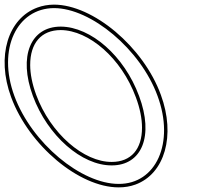

<svg xmlns="http://www.w3.org/2000/svg" viewBox="-161 -775 869 830"><path d="M-98.8 -360C-174 -564 -87.1 -739 72.3 -740C232.1 -740 446.7 -562 520.2 -360C595.1 -157 513.6 21 351.7 20C190.2 20 -23.5 -156 -98.8 -360ZM-18.8 -360C44.7 -188 192.5 -59 322.2 -60C452.3 -60 505 -187 440.2 -360C376.4 -533 232.2 -659 101.8 -660C-29.1 -660 -82.2 -532 -18.8 -360ZM-112.8 -354.8C-35.9 -146.2 181.1 35 351.6 35C377.8 35.2 402.3 30.9 424.6 22.8C551.1 -23.5 599.3 -189.1 534.3 -365.1C459.2 -571.8 241.5 -755 72.2 -755C46.6 -754.8 22.6 -750.5 0.5 -742.3C-125.6 -695.8 -178.3 -532.4 -112.8 -354.8ZM-4.7 -365.2C-22.2 -412.7 -30.4 -456.3 -30.5 -494C-30.7 -588.5 17.4 -645 101.7 -645C222.9 -644.1 363.7 -524.2 426.2 -354.7C444.3 -306.3 452.8 -261.9 452.9 -223.8C453.2 -130.3 405.7 -75 322.2 -75C201.8 -74.1 57.4 -196.9 -4.7 -365.2Z"/></svg>

Font: Nordica Plus
Style: NordicaClassicLightConOpOblOl
Weight: 300
Version: Version 1.01